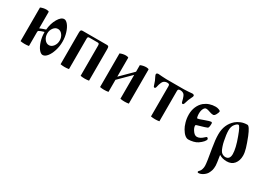

<svg xmlns="http://www.w3.org/2000/svg" viewBox="-18 -1201 3038 2220"><g transform="rotate(30 1500.5 -91.0)"><path d="M74.2 0V-449.2Q112.3 -465.8 152.3 -465.8Q164.1 -465.8 175.3 -462.9Q186.5 -460 186.5 -455.1V-236.3H187.5Q232.4 -254.9 263.7 -263.7Q271.5 -348.6 308.1 -411.1Q344.7 -473.6 385.7 -473.6Q410.2 -473.6 436.5 -441.4Q462.9 -409.2 480.5 -353Q498 -296.9 498 -235.4Q498 -173.8 479.5 -115.7Q460.9 -57.6 432.6 -22.9Q404.3 11.7 374 11.7Q349.6 11.7 323.2 -20.5Q296.9 -52.7 279.3 -109.4Q261.7 -166 261.7 -227.5L259.8 -230.5Q214.8 -217.8 193.4 -205.1Q186.5 -201.2 186.5 -185.5V0Q158.2 4.9 129.9 4.9Q101.6 4.9 74.2 0ZM296.9 -231.4Q296.9 -187.5 321.3 -155.3Q345.7 -123 379.9 -123Q414.1 -123 438.5 -155.3Q462.9 -187.5 462.9 -231.4Q462.9 -274.4 438.5 -306.6Q414.1 -338.9 379.9 -338.9Q345.7 -338.9 321.3 -306.6Q296.9 -274.4 296.9 -231.4Z M608.4 0V-420.9Q608.4 -445.3 614.3 -453.6Q620.1 -461.9 635.7 -461.9H960.9Q977.5 -461.9 982.9 -453.6Q988.3 -445.3 988.3 -420.9V0Q960 4.9 931.6 4.9Q903.3 4.9 876 0V-404.3Q876 -419.9 871.1 -426.3Q866.2 -432.6 854.5 -432.6H742.2Q729.5 -432.6 725.1 -426.3Q720.7 -419.9 720.7 -404.3V0Q692.4 4.9 664.1 4.9Q635.7 4.9 608.4 0Z M1135.7 0V-449.2Q1173.8 -465.8 1213.9 -465.8Q1225.6 -465.8 1236.8 -462.9Q1248 -460 1248 -455.1V-203.1L1407.2 -361.3V-449.2Q1445.3 -465.8 1485.4 -465.8Q1497.1 -465.8 1508.3 -462.9Q1519.5 -460 1519.5 -455.1V0Q1491.2 4.9 1462.9 4.9Q1434.6 4.9 1407.2 0V-319.3L1248 -161.1V0Q1219.7 4.9 1191.4 4.9Q1163.1 4.9 1135.7 0Z M1619.1 -451.2Q1619.1 -459 1626.5 -463.9Q1633.8 -468.8 1646.5 -468.8Q1656.2 -468.8 1694.3 -464.8Q1731.4 -461.9 1754.9 -461.9H1988.3Q2012.7 -461.9 2047.9 -464.8Q2086.9 -468.8 2096.7 -468.8Q2109.4 -468.8 2116.7 -463.9Q2124 -459 2124 -451.2Q2124 -441.4 2114.3 -423.8Q2092.8 -384.8 2077.1 -327.1Q2071.3 -307.6 2059.1 -307.6Q2046.9 -307.6 2042 -328.1Q2036.1 -351.6 2032.7 -363.8Q2029.3 -376 2022.9 -391.1Q2016.6 -406.2 2008.8 -414.1Q2001 -421.9 1988.3 -427.2Q1975.6 -432.6 1958 -432.6Q1943.4 -432.6 1935.5 -427.2Q1927.7 -421.9 1927.7 -406.2V0Q1899.4 4.9 1871.1 4.9Q1842.8 4.9 1815.4 0V-406.2Q1815.4 -421.9 1807.6 -427.2Q1799.8 -432.6 1784.2 -432.6Q1768.6 -432.6 1755.9 -427.2Q1743.2 -421.9 1735.4 -414.1Q1727.5 -406.2 1720.7 -391.1Q1713.9 -376 1710 -363.8Q1706.1 -351.6 1701.2 -328.1Q1696.3 -307.6 1684.1 -307.6Q1671.9 -307.6 1667 -327.1Q1650.4 -384.8 1627.9 -423.8Q1619.1 -441.4 1619.1 -451.2Z M2182.6 -240.2Q2182.6 -295.9 2203.1 -343.3Q2223.6 -390.6 2260.7 -421.9Q2323.2 -471.7 2409.2 -471.7Q2430.7 -471.7 2452.6 -463.4Q2474.6 -455.1 2474.6 -446.3Q2474.6 -431.6 2459.5 -403.3Q2444.3 -375 2426.8 -375Q2402.3 -375 2370.1 -387.7Q2345.7 -397.5 2325.2 -397.5Q2305.7 -397.5 2292 -371.6Q2278.3 -345.7 2278.3 -304.7Q2278.3 -298.8 2278.8 -291Q2279.3 -283.2 2280.8 -272.5Q2282.2 -261.7 2285.2 -254.4Q2288.1 -247.1 2293 -247.1Q2305.7 -247.1 2375 -273.4Q2433.6 -294.9 2449.2 -294.9Q2463.9 -294.9 2463.9 -277.3Q2463.9 -226.6 2451.2 -216.8Q2438.5 -209 2321.3 -175.8Q2309.6 -173.8 2309.6 -162.1Q2309.6 -136.7 2330.1 -105.5Q2358.4 -60.5 2391.6 -60.5Q2432.6 -60.5 2476.6 -103.5Q2491.2 -117.2 2496.1 -117.2Q2501 -117.2 2507.8 -110.4Q2514.6 -103.5 2514.6 -99.6Q2514.6 -84 2495.1 -61.5Q2475.6 -39.1 2444.3 -17.6Q2422.9 -2 2387.7 6.8Q2352.5 15.6 2322.3 15.6Q2273.4 15.6 2226.6 -64.5Q2210 -91.8 2196.3 -139.6Q2182.6 -187.5 2182.6 -240.2Z M2592.8 -210.9Q2592.8 -343.8 2682.6 -421.9Q2708 -443.4 2745.6 -459Q2783.2 -474.6 2830.1 -474.6Q2857.4 -474.6 2902.3 -365.2Q2933.6 -285.2 2949.2 -232.4Q2964.8 -179.7 2964.8 -138.7Q2964.8 -72.3 2930.2 -29.8Q2895.5 12.7 2832 12.7Q2772.5 12.7 2732.4 -13.7L2730.5 -11.7Q2748 96.7 2748 119.1Q2748 158.2 2741.2 180.7Q2734.4 203.1 2720.7 228.5Q2703.1 255.9 2672.9 274.4Q2642.6 293 2615.2 293Q2610.4 293 2606.9 290Q2603.5 287.1 2603.5 282.2Q2603.5 273.4 2619.1 259.8Q2628.9 250 2635.7 228.5Q2642.6 207 2642.6 183.6Q2642.6 141.6 2611.3 -33.2Q2592.8 -138.7 2592.8 -210.9ZM2671.9 -308.6Q2671.9 -255.9 2689.5 -171.9Q2695.3 -141.6 2707 -107.9Q2718.8 -74.2 2726.6 -62.5Q2736.3 -43 2755.9 -32.7Q2775.4 -22.5 2792 -22.5Q2852.5 -22.5 2852.5 -94.7Q2852.5 -170.9 2802.7 -304.7Q2759.8 -422.9 2740.2 -422.9Q2722.7 -422.9 2697.3 -392.1Q2671.9 -361.3 2671.9 -308.6Z"/></g></svg>

Font: Monomakh Unicode TT
Style: Medium
Weight: 500
Designer: Alexey Kryukov, Aleksandr Andreev
Version: Version 1.1